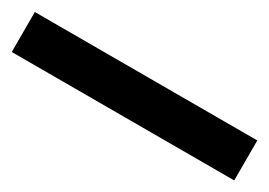

<svg xmlns="http://www.w3.org/2000/svg" viewBox="-14 -118 619 441"><g transform="rotate(30 295.0 103.0)"><path d="M0 50H590V156H0Z"/></g></svg>

Font: PT Root UI Web Bold
Style: Regular
Weight: 700
Designer: Vitaly Kuzmin
Foundry: ParaType Ltd.
Version: Version 1.000W